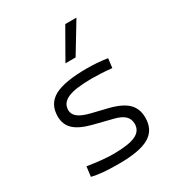

<svg xmlns="http://www.w3.org/2000/svg" viewBox="-189 -915 965 1045"><g transform="rotate(-30 293.0 -392.5)"><path d="M252.9 9.8Q196.3 9.8 156 6.3Q115.7 2.9 84 -4.9L91.8 -66.9Q142.1 -59.1 180.2 -55.2Q218.3 -51.3 252.9 -51.3Q348.6 -51.3 391.8 -71.3Q435.1 -91.3 435.1 -135.7Q435.1 -166.5 415 -186Q395 -205.6 351.1 -216.3L234.9 -245.6Q159.7 -264.6 125.7 -296.4Q91.8 -328.1 91.8 -379.4Q91.8 -458 155 -492.7Q218.3 -527.3 359.4 -527.3Q393.6 -527.3 423.1 -525.1Q452.6 -522.9 488.3 -517.6L481 -459.5Q441.4 -463.4 411.9 -464.8Q382.3 -466.3 356.4 -466.3Q252 -466.3 205.3 -446Q158.7 -425.8 158.7 -380.9Q158.7 -354 182.4 -335.4Q206.1 -316.9 258.3 -304.2L351.1 -281.7Q431.2 -262.2 466.6 -227.8Q502 -193.4 502 -136.2Q502 -59.6 443.1 -24.9Q384.3 9.8 252.9 9.8ZM272.9 -609.4 378.9 -794.9H449.2L336.9 -609.4Z"/></g></svg>

Font: Cascadia Mono PL Light
Style: Regular
Weight: 300
Monospace: yes
Designer: Aaron Bell
Foundry: Saja Typeworks
Version: Version 2404.023; ttfautohint (v1.8.4)